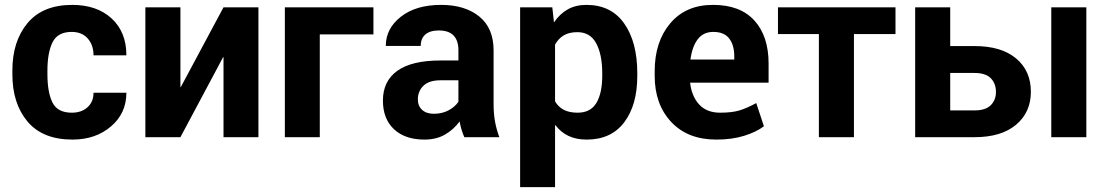

<svg xmlns="http://www.w3.org/2000/svg" viewBox="-20 -558 4508 781"><path d="M272 -99.6Q311.5 -99.6 335.9 -121.6Q360.4 -143.6 360.4 -180.7H494.1Q494.1 -97.2 431.4 -43.7Q368.7 9.8 274.9 9.8Q153.8 9.8 92 -63.5Q30.3 -136.7 30.3 -256.3V-271Q30.3 -390.1 92 -464.1Q153.8 -538.1 273.9 -538.1Q374 -538.1 434.1 -482.9Q494.1 -427.7 494.1 -333H360.4Q360.4 -374.5 336.9 -401.4Q313.5 -428.2 271.5 -428.2Q214.4 -428.2 193.6 -385.7Q172.9 -343.3 172.9 -271V-256.3Q172.9 -182.6 193.4 -141.1Q213.9 -99.6 272 -99.6Z M889.2 -528.3H1031.2V0H889.2V-325.2L887.7 -325.7L713.9 0H571.3V-528.3H713.9V-204.1L715.3 -203.6Z M1499 -418H1280.8V0H1138.7V-528.3H1499Z M1868.7 0Q1862.3 -14.6 1857.4 -30.8Q1852.5 -46.9 1849.6 -64Q1824.7 -30.3 1789.6 -10.3Q1754.4 9.8 1706.5 9.8Q1627.4 9.8 1582.5 -32.5Q1537.6 -74.7 1537.6 -148.9Q1537.6 -228 1596.2 -270Q1654.8 -312 1772 -312H1844.7V-354Q1844.7 -393.1 1825 -413.6Q1805.2 -434.1 1765.1 -434.1Q1729 -434.1 1710.2 -417.7Q1691.4 -401.4 1691.4 -371.1H1549.3Q1549.3 -441.9 1610.6 -490Q1671.9 -538.1 1774.4 -538.1Q1871.1 -538.1 1929.4 -491Q1987.8 -443.8 1987.8 -353V-134.8Q1987.8 -96.7 1993.4 -64.7Q1999 -32.7 2011.2 0ZM1745.1 -95.2Q1777.8 -95.2 1804 -108.9Q1830.1 -122.6 1844.7 -144V-231.4H1772Q1725.1 -231.4 1702.4 -209.2Q1679.7 -187 1679.7 -153.8Q1679.7 -127 1697 -111.1Q1714.4 -95.2 1745.1 -95.2Z M2572.3 -249.5Q2572.3 -130.4 2519 -60.3Q2465.8 9.8 2366.7 9.8Q2324.2 9.8 2293 -4.9Q2261.7 -19.5 2239.3 -48.8L2237.8 -48.3V203.1H2095.7V-528.3H2226.6L2233.4 -466.8Q2257.3 -502 2289.6 -520Q2321.8 -538.1 2365.7 -538.1Q2465.8 -538.1 2519 -462.6Q2572.3 -387.2 2572.3 -259.8ZM2429.7 -259.8Q2429.7 -335.9 2405.3 -381.6Q2380.9 -427.2 2328.6 -427.2Q2295.4 -427.2 2273.4 -414.3Q2251.5 -401.4 2237.8 -376.5V-145.5Q2251.5 -122.6 2273.7 -111.1Q2295.9 -99.6 2329.6 -99.6Q2382.3 -99.6 2406 -139.4Q2429.7 -179.2 2429.7 -249.5Z M2894 9.8Q2777.3 9.8 2710.2 -62Q2643.1 -133.8 2643.1 -249V-268.6Q2643.1 -388.7 2706.8 -463.6Q2770.5 -538.6 2881.3 -538.1Q2990.7 -538.1 3048.6 -474.6Q3106.4 -411.1 3106.4 -299.3V-221.7H2787.1Q2793.5 -166 2824.2 -132.8Q2855 -99.6 2909.2 -99.6Q2957.5 -99.6 2988 -108.9Q3018.6 -118.2 3056.2 -138.7L3087.4 -44.4Q3055.7 -20.5 3006.3 -5.4Q2957 9.8 2894 9.8ZM2881.3 -428.2Q2840.8 -428.2 2818.1 -398.2Q2795.4 -368.2 2788.6 -315.9H2966.8V-328.6Q2966.8 -375 2946 -401.6Q2925.3 -428.2 2881.3 -428.2Z M3622.6 -419.4H3453.6V0H3311V-419.4H3144.5V-528.3H3622.6Z M3845.2 -370.6H3944.3Q4053.2 -370.6 4113.3 -320.3Q4173.3 -270 4173.3 -184.6Q4173.3 -101.1 4113 -50.5Q4052.7 0 3944.3 0H3702.6V-528.3H3845.2ZM4398.9 0H4256.3V-528.3H4398.9ZM3845.2 -261.2V-108.9H3944.3Q3988.8 -108.9 4010 -129.9Q4031.2 -150.9 4031.2 -184.1Q4031.2 -218.3 4010.3 -239.7Q3989.3 -261.2 3944.3 -261.2Z"/></svg>

Font: Roboto Web
Style: Bold
Weight: 700
Designer: Google
Version: Version 1.200310; 2013